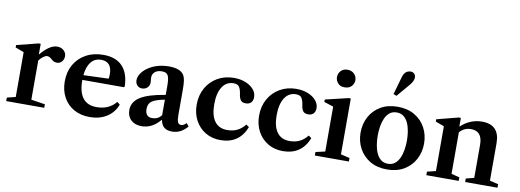

<svg xmlns="http://www.w3.org/2000/svg" viewBox="-65 -1242 4449 1644"><g transform="rotate(10 2159.5 -419.5)"><path d="M28.5 0V-30.5L103 -49V-438.5L28.5 -466.5V-487L216.5 -534.5H234.5V-440.5Q272 -486.5 308.5 -511Q345 -535.5 379 -535.5Q413 -535.5 435.5 -515.2Q458 -495 458 -465.5Q458 -437 440.8 -418Q423.5 -399 398 -399Q372.5 -399 352.5 -417.5Q328 -440.5 308.5 -440.5Q294 -440.5 274.5 -426.2Q255 -412 238.5 -390V-49L359.5 -30.5V0Z M755.5 10.5Q676.5 10.5 617.5 -22.8Q558.5 -56 525.8 -115.8Q493 -175.5 493 -254Q493 -337.5 529.2 -400.5Q565.5 -463.5 630.2 -499Q695 -534.5 780.5 -534.5Q889 -534.5 946.2 -474.5Q1003.5 -414.5 1006.5 -298L999 -292H639V-289Q639 -83.5 798.5 -83.5Q906.5 -83.5 967 -158.5L991.5 -139Q965 -68 902.8 -28.8Q840.5 10.5 755.5 10.5ZM769 -489.5Q714 -489.5 681.2 -449Q648.5 -408.5 641 -333.5L859 -341.5Q862.5 -352.5 862.5 -379.5Q862.5 -489.5 769 -489.5Z M1207 10.5Q1149 10.5 1114.5 -21.5Q1080 -53.5 1080 -108Q1080 -179.5 1147.8 -222.5Q1215.5 -265.5 1364.5 -289.5V-369Q1364.5 -435 1350.8 -458.8Q1337 -482.5 1299 -482.5Q1260 -482.5 1237.8 -464Q1215.5 -445.5 1215.5 -413.5Q1215.5 -403 1217.2 -392.5Q1219 -382 1219 -372Q1219 -344.5 1200.5 -326.5Q1182 -308.5 1155 -308.5Q1129 -308.5 1112.5 -325.8Q1096 -343 1096 -370.5Q1096 -402 1119 -434Q1142 -466 1182 -490.5Q1255 -534.5 1352 -534.5Q1449.5 -534.5 1481.5 -484Q1492 -466 1496.5 -437.8Q1501 -409.5 1501 -352.5V-142Q1501 -96.5 1509.2 -77.5Q1517.5 -58.5 1538 -58.5Q1561 -58.5 1583.5 -83.5L1604.5 -56.5Q1547 10.5 1472 10.5Q1426.5 10.5 1402.2 -10Q1378 -30.5 1370.5 -71.5H1366.5Q1297.5 10.5 1207 10.5ZM1284.5 -73.5Q1334 -73.5 1364.5 -112.5V-248Q1283 -232 1253.2 -209.8Q1223.5 -187.5 1223.5 -143Q1223.5 -73.5 1284.5 -73.5Z M1891.5 10.5Q1818 10.5 1761.2 -23.5Q1704.5 -57.5 1672.2 -117.2Q1640 -177 1640 -254Q1640 -335.5 1675.5 -398.8Q1711 -462 1773.5 -498.2Q1836 -534.5 1916.5 -534.5Q1972.5 -534.5 2017.2 -516.5Q2062 -498.5 2087.8 -468.2Q2113.5 -438 2113.5 -400.5Q2113.5 -371 2097 -354Q2080.5 -337 2052 -337Q2018.5 -337 2005.8 -356.5Q1993 -376 1990 -401.5Q1984.5 -443.5 1971 -466Q1957.5 -488.5 1921 -488.5Q1857.5 -488.5 1822.5 -434Q1787.5 -379.5 1787.5 -283.5Q1787.5 -186 1824.8 -135.2Q1862 -84.5 1934 -84.5Q1982 -84.5 2019.8 -102.2Q2057.5 -120 2089 -159.5L2114 -141Q2054.5 10.5 1891.5 10.5Z M2434 10.5Q2360.5 10.5 2303.8 -23.5Q2247 -57.5 2214.8 -117.2Q2182.5 -177 2182.5 -254Q2182.5 -335.5 2218 -398.8Q2253.5 -462 2316 -498.2Q2378.5 -534.5 2459 -534.5Q2515 -534.5 2559.8 -516.5Q2604.5 -498.5 2630.2 -468.2Q2656 -438 2656 -400.5Q2656 -371 2639.5 -354Q2623 -337 2594.5 -337Q2561 -337 2548.2 -356.5Q2535.5 -376 2532.5 -401.5Q2527 -443.5 2513.5 -466Q2500 -488.5 2463.5 -488.5Q2400 -488.5 2365 -434Q2330 -379.5 2330 -283.5Q2330 -186 2367.2 -135.2Q2404.5 -84.5 2476.5 -84.5Q2524.5 -84.5 2562.2 -102.2Q2600 -120 2631.5 -159.5L2656.5 -141Q2597 10.5 2434 10.5Z M2860.5 -619Q2823 -619 2802.5 -642.2Q2782 -665.5 2782 -694.5Q2782 -725.5 2803 -748.8Q2824 -772 2860.5 -772Q2898 -772 2920 -748.8Q2942 -725.5 2942 -694.5Q2942 -665.5 2921 -642.2Q2900 -619 2860.5 -619ZM2712 0V-30.5L2794 -49V-439.5L2712.5 -466V-487L2912.5 -534.5H2930.5V-49L3008 -30.5V0Z M3339.5 10.5Q3253.5 10.5 3191.8 -26.2Q3130 -63 3096.8 -124.8Q3063.5 -186.5 3063.5 -262Q3063.5 -338 3096.8 -399.8Q3130 -461.5 3191.8 -498Q3253.5 -534.5 3339.5 -534.5Q3425.5 -534.5 3487.2 -498Q3549 -461.5 3582.2 -399.8Q3615.5 -338 3615.5 -262Q3615.5 -186.5 3582.2 -124.8Q3549 -63 3487.2 -26.2Q3425.5 10.5 3339.5 10.5ZM3339.5 -39Q3375.5 -39 3400 -58.5Q3424.5 -78 3439.2 -110.8Q3454 -143.5 3460.2 -183Q3466.5 -222.5 3466.5 -262.5Q3466.5 -302 3460.2 -341.5Q3454 -381 3439.5 -413.5Q3425 -446 3400.5 -465.5Q3376 -485 3339.5 -485Q3303 -485 3278.5 -465.5Q3254 -446 3239.5 -413.2Q3225 -380.5 3218.8 -341.2Q3212.5 -302 3212.5 -262Q3212.5 -222 3218.8 -182.5Q3225 -143 3239.5 -110.5Q3254 -78 3278.5 -58.5Q3303 -39 3339.5 -39ZM3311.5 -624.5 3284.5 -635.5 3328.5 -790Q3345.5 -850.5 3397.5 -850.5Q3416 -850.5 3428 -838Q3440 -825.5 3440 -806Q3440 -776 3408 -738Z M3681.5 0V-30.5L3756.5 -49V-438.5L3681.5 -466V-486L3869.5 -534.5H3887.5V-458Q3924.5 -493.5 3971.5 -514Q4018.5 -534.5 4072.5 -534.5Q4226 -534.5 4226 -373.5V-48.5L4300 -30.5V0H4019V-30.5L4089.5 -48.5V-336Q4089.5 -455 3990.5 -455Q3932 -455 3892 -410V-49L3963 -30.5V0Z"/></g></svg>

Font: Libre Caslon Text SemiBold
Style: Regular
Weight: 600
Designer: Pablo Impallari, Rodrigo Fuenzalida, Katja Schimmel
Foundry: Pablo Impallari, Rodrigo Fuenzalida
Version: Version 2.000